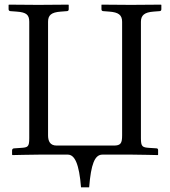

<svg xmlns="http://www.w3.org/2000/svg" viewBox="-20 -666 732 827"><path d="M587 -572C587 -600 602 -613 641 -616L667 -618C672 -618 675 -621 675 -626V-645L673 -646C673 -646 580 -645 544 -645C505 -645 418 -646 418 -646L417 -645V-626C417 -621 420 -618 425 -618L451 -616C490 -613 506 -602 506 -572V-83C506 -49 500 -39 470 -39H224C195 -39 187 -59 187 -83V-572C187 -600 200 -613 242 -616L268 -618C273 -618 276 -621 276 -626V-645L274 -646C274 -646 181 -645 145 -645C106 -645 19 -646 19 -646L17 -645V-626C17 -621 21 -618 25 -618L52 -616C94 -613 106 -602 106 -572V-71C106 -33 100 -31 70 -29L41 -27C35 -27 32 -23 32 -18V0L34 2C34 2 119 0 149 0H272C302 0 321 40 329 141H364C372 41 388 0 421 0H548C578 0 660 2 660 2L661 0V-20C661 -24 658 -27 655 -27L624 -29C593 -31 587 -34 587 -71Z"/></svg>

Font: Linux Libertine O C
Style: Regular
Weight: 400
Designer: Philipp H. Poll
Foundry: Philipp H. Poll
Version: Version 4.0.3